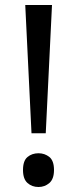

<svg xmlns="http://www.w3.org/2000/svg" viewBox="-20 -734 309 768"><path d="M163 -201H106L81 -714H188ZM72 -54Q72 -91 90 -106Q108 -121 134 -121Q159 -121 177.5 -106Q196 -91 196 -54Q196 -18 177.5 -2Q159 14 134 14Q108 14 90 -2Q72 -18 72 -54Z"/></svg>

Font: Apis
Style: Regular
Weight: 400
Designer: Monotype Design Team
Foundry: Monotype Imaging Inc.
Version: Version 2.000; build 0001